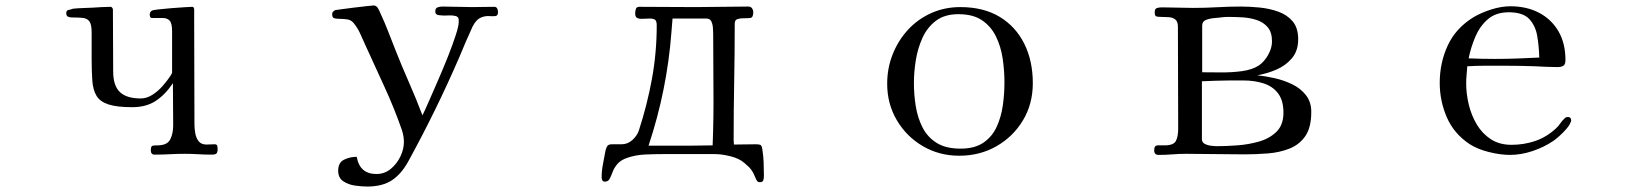

<svg xmlns="http://www.w3.org/2000/svg" viewBox="-20 -566 6040 704"><path d="M778 -20Q778 -7 773.5 -3Q769 1 756 1Q731 1 706.5 -0.5Q682 -2 658 -2Q630 -2 602.5 -0.5Q575 1 547 1Q533 1 533 -15Q533 -30 539 -31.5Q545 -33 557 -33Q593 -33 604 -54.5Q615 -76 615 -107Q615 -145 614.5 -184Q614 -223 614 -261Q586 -219 551 -196Q516 -173 465 -173Q409 -173 378 -183Q347 -193 334 -214.5Q321 -236 318.5 -270Q316 -304 316 -352V-448Q316 -477 307.5 -488Q299 -499 282.5 -500.5Q266 -502 243 -502Q235 -502 229 -505Q223 -508 223 -518Q223 -528 231.5 -529.5Q240 -531 247 -534Q266 -536 284.5 -536.5Q303 -537 321 -538Q338 -539 354 -540Q370 -541 386 -541Q389 -541 391.5 -537.5Q394 -534 394 -531Q394 -474 394.5 -417.5Q395 -361 395 -304Q395 -252 419.5 -228.5Q444 -205 496 -205Q518 -205 539 -218.5Q560 -232 577 -251.5Q594 -271 605 -288Q606 -290 608.5 -294Q611 -298 611 -300V-451Q611 -481 602 -490.5Q593 -500 576.5 -500Q560 -500 538 -500Q532 -500 530.5 -504.5Q529 -509 529 -513Q529 -522 537 -527Q540 -529 560.5 -531.5Q581 -534 607.5 -536Q634 -538 656.5 -539.5Q679 -541 685 -541Q689 -541 690.5 -537.5Q692 -534 692 -531V-483Q692 -389 692.5 -296Q693 -203 693 -109Q693 -95 696 -77.5Q699 -60 708.5 -48Q718 -36 737 -36Q745 -36 752 -36.5Q759 -37 767 -37Q775 -37 776.5 -31.5Q778 -26 778 -20Z M1806 -522Q1806 -508 1796.5 -507Q1787 -506 1772.5 -507Q1758 -508 1742 -501Q1726 -494 1713 -469Q1700 -441 1688 -413Q1676 -385 1664 -356Q1622 -259 1575.5 -164Q1529 -69 1478 24Q1452 72 1417 95Q1382 118 1326 118Q1307 118 1282 114.5Q1257 111 1238.5 98.5Q1220 86 1220 60Q1220 30 1241.5 19.5Q1263 9 1288 9Q1299 72 1360 72Q1390 72 1412.5 53.5Q1435 35 1448 8Q1461 -19 1461 -46Q1461 -67 1453 -91Q1425 -171 1389.5 -248Q1354 -325 1319 -402Q1311 -420 1302 -440Q1293 -460 1281 -476Q1270 -492 1255.5 -494.5Q1241 -497 1224 -497Q1214 -497 1206 -499Q1198 -501 1198 -513Q1198 -520 1201 -523Q1204 -526 1209 -529Q1211 -529 1231 -532Q1251 -535 1277 -538Q1303 -541 1324.5 -543.5Q1346 -546 1350 -546Q1360 -546 1366 -535.5Q1372 -525 1375 -517Q1390 -485 1403 -451.5Q1416 -418 1429 -385Q1453 -324 1479.5 -264Q1506 -204 1529 -143Q1537 -159 1552.5 -194.5Q1568 -230 1587 -273.5Q1606 -317 1623 -360Q1640 -403 1651 -437Q1662 -471 1662 -485V-493Q1662 -504 1651.5 -507Q1641 -510 1628.5 -509.5Q1616 -509 1609 -509Q1601 -509 1588.5 -510.5Q1576 -512 1576 -524Q1576 -536 1584.5 -539Q1593 -542 1603 -542Q1630 -542 1657 -541Q1684 -540 1711 -540Q1731 -540 1751.5 -540.5Q1772 -541 1792 -541Q1800 -541 1803 -535Q1806 -529 1806 -522Z M2595 -442Q2595 -451 2594 -464.5Q2593 -478 2588 -488Q2583 -498 2570 -498H2446Q2445 -486 2444 -474Q2443 -462 2442 -449Q2426 -236 2358 -32H2519Q2538 -32 2556.5 -32.5Q2575 -33 2593 -33Q2597 -135 2596 -237.5Q2595 -340 2595 -442ZM2781 79Q2781 87 2779 94.5Q2777 102 2766 102Q2759 102 2756 97.5Q2753 93 2751 88Q2743 68 2735 57Q2727 46 2710 32Q2691 15 2658.5 7Q2626 -1 2601 -1H2411Q2380 -1 2346 0.5Q2312 2 2282 12Q2257 20 2244.5 34.5Q2232 49 2226.5 64Q2221 79 2215.5 89.5Q2210 100 2198 100Q2191 100 2188.5 95Q2186 90 2186 84Q2186 61 2191 35Q2196 9 2200 -13Q2202 -23 2206.5 -30Q2211 -37 2223 -37H2259Q2281 -37 2298 -52Q2315 -67 2322 -86Q2353 -181 2370.5 -277Q2388 -373 2388 -473Q2388 -488 2382.5 -493Q2377 -498 2363 -498Q2356 -498 2348 -497.5Q2340 -497 2332 -497Q2321 -497 2315 -501Q2309 -505 2309 -517Q2309 -525 2311.5 -533Q2314 -541 2324 -541Q2376 -541 2427.5 -540.5Q2479 -540 2531 -540Q2579 -540 2627 -541Q2675 -542 2723 -542Q2733 -542 2737.5 -535.5Q2742 -529 2742 -521Q2742 -501 2730.5 -500Q2719 -499 2704 -499Q2694 -499 2684 -496Q2674 -493 2674 -479Q2674 -373 2672 -266.5Q2670 -160 2670 -53Q2670 -49 2670.5 -45Q2671 -41 2671 -36Q2691 -36 2711 -36.5Q2731 -37 2751 -37Q2762 -37 2767.5 -35Q2773 -33 2775 -20Q2779 4 2780 29.5Q2781 55 2781 79Z M3663 -264Q3663 -307 3656.5 -351Q3650 -395 3632 -432Q3614 -469 3581 -491.5Q3548 -514 3494 -514Q3444 -514 3412 -490Q3380 -466 3362.5 -427.5Q3345 -389 3338 -345.5Q3331 -302 3331 -262Q3331 -218 3338 -175.5Q3345 -133 3363 -98Q3381 -63 3414.5 -42Q3448 -21 3502 -21Q3554 -21 3586 -43Q3618 -65 3634.5 -101Q3651 -137 3657 -179.5Q3663 -222 3663 -264ZM3767 -261Q3767 -185 3731 -125Q3695 -65 3634 -30Q3573 5 3497 5Q3424 5 3364 -30Q3304 -65 3268.5 -125Q3233 -185 3233 -259Q3233 -316 3253 -366.5Q3273 -417 3308.5 -456Q3344 -495 3393.5 -517.5Q3443 -540 3501 -540Q3586 -540 3645 -504.5Q3704 -469 3735.5 -406Q3767 -343 3767 -261Z M4686 -153Q4686 -198 4666 -224Q4646 -250 4612.5 -260.5Q4579 -271 4539 -271H4491Q4465 -271 4439 -270Q4413 -269 4387 -268V-56Q4387 -44 4397.5 -38.5Q4408 -33 4421.5 -31.5Q4435 -30 4443 -30Q4475 -30 4516.5 -33Q4558 -36 4596.5 -47Q4635 -58 4660.5 -83Q4686 -108 4686 -153ZM4644 -414Q4644 -448 4628 -466.5Q4612 -485 4587 -493Q4562 -501 4534 -502.5Q4506 -504 4481 -504Q4475 -504 4469 -503.5Q4463 -503 4456 -502Q4447 -501 4430.5 -499.5Q4414 -498 4401 -492.5Q4388 -487 4388 -472V-301Q4416 -301 4455.5 -300.5Q4495 -300 4533 -305Q4571 -310 4596 -326Q4616 -340 4630 -365Q4644 -390 4644 -414ZM4788 -156Q4788 -99 4766.5 -67.5Q4745 -36 4709 -21.5Q4673 -7 4629.5 -3.5Q4586 0 4542 0Q4489 0 4435.5 -1Q4382 -2 4329 -2Q4304 -2 4279 0Q4254 2 4228 2Q4212 2 4212 -15Q4212 -33 4225 -33Q4238 -33 4250 -33Q4283 -33 4291.5 -49Q4300 -65 4300 -95Q4300 -188 4299.5 -281Q4299 -374 4299 -468Q4299 -487 4289.5 -494.5Q4280 -502 4266 -503Q4252 -504 4238 -504Q4225 -504 4219.5 -506Q4214 -508 4214 -521Q4214 -534 4222 -536.5Q4230 -539 4240 -539Q4269 -539 4297.5 -538Q4326 -537 4355 -537Q4399 -537 4443 -539.5Q4487 -542 4530 -542Q4561 -542 4597.5 -538.5Q4634 -535 4666.5 -523.5Q4699 -512 4719.5 -488Q4740 -464 4740 -422Q4740 -380 4717.5 -353Q4695 -326 4660.5 -311Q4626 -296 4590 -290Q4619 -287 4653 -279.5Q4687 -272 4718 -257Q4749 -242 4768.5 -217Q4788 -192 4788 -156Z M5624 -355Q5623 -396 5616.5 -434Q5610 -472 5587 -496.5Q5564 -521 5512 -521Q5465 -521 5435.5 -495.5Q5406 -470 5389.5 -431Q5373 -392 5365 -352Q5389 -351 5413.5 -350.5Q5438 -350 5462 -350Q5503 -350 5543.5 -351.5Q5584 -353 5624 -355ZM5741 -124Q5741 -120 5739 -118Q5736 -108 5724 -94Q5712 -80 5698 -67.5Q5684 -55 5675 -49Q5641 -26 5599 -12Q5557 2 5516 2Q5482 2 5439.5 -8.5Q5397 -19 5368 -38Q5311 -76 5285 -136Q5259 -196 5259 -262Q5259 -336 5288.5 -399.5Q5318 -463 5383 -503Q5412 -520 5448.5 -531.5Q5485 -543 5518 -543Q5578 -543 5623.5 -519Q5669 -495 5694.5 -451Q5720 -407 5720 -346Q5720 -330 5712.5 -325Q5705 -320 5690 -320Q5670 -320 5649.5 -321Q5629 -322 5609 -323Q5581 -324 5553 -324.5Q5525 -325 5496 -325Q5462 -325 5428 -325Q5394 -325 5360 -323Q5359 -307 5357.5 -291.5Q5356 -276 5356 -260Q5356 -222 5365.5 -182.5Q5375 -143 5395 -109.5Q5415 -76 5446.5 -55.5Q5478 -35 5522 -35Q5568 -35 5609 -49Q5650 -63 5684 -94Q5694 -103 5701 -113.5Q5708 -124 5718 -133Q5722 -137 5729 -137Q5741 -137 5741 -124Z"/></svg>

Font: Kaisei Opti
Style: Regular
Weight: 400
Designer: Font-Kai, 金井和夫
Foundry: KAZUO KANAI
Version: Version 5.003